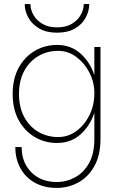

<svg xmlns="http://www.w3.org/2000/svg" viewBox="-20 -690 590 940"><path d="M101 -670H129Q129 -643 144 -616.5Q159 -590 188 -573Q217 -556 259 -556Q302 -556 331 -573Q360 -590 375 -616.5Q390 -643 390 -670H417Q417 -636 399.5 -603.5Q382 -571 347 -550.5Q312 -530 259 -530Q207 -530 172 -550.5Q137 -571 119 -603.5Q101 -636 101 -670ZM55 30H86Q86 106 133.5 153.5Q181 201 258 201Q306 201 348 178Q390 155 416 108.5Q442 62 442 -10V-138Q421 -74 374 -32Q327 10 259 10Q199 10 149.5 -19.5Q100 -49 71 -102.5Q42 -156 42 -230Q42 -304 71 -357.5Q100 -411 149.5 -440.5Q199 -470 259 -470Q327 -470 374 -428Q421 -386 442 -322V-460H472V-10Q472 69 442.5 122.5Q413 176 364 203Q315 230 258 230Q197 230 151.5 205Q106 180 80.5 134.5Q55 89 55 30ZM73 -230Q73 -165 98.5 -117.5Q124 -70 167.5 -44.5Q211 -19 265 -19Q314 -19 354 -48.5Q394 -78 418 -126.5Q442 -175 442 -234Q442 -287 418 -334Q394 -381 354 -411Q314 -441 265 -441Q211 -441 167.5 -415.5Q124 -390 98.5 -342.5Q73 -295 73 -230Z"/></svg>

Font: Jost* Thin
Style: Regular
Weight: 200
Version: Version 3.7